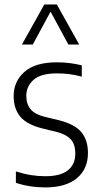

<svg xmlns="http://www.w3.org/2000/svg" viewBox="-20 -828 446 858"><path d="M182.5 9.5Q112.5 9.5 51 -11V-62Q87.5 -50.5 119 -45.5Q150.5 -40.5 182.5 -40.5Q250 -40.5 283.2 -66.8Q316.5 -93 316.5 -141.5Q316.5 -184.5 295.2 -206.5Q274 -228.5 229.5 -239.5L169.5 -254Q99.5 -271.5 70.2 -307.2Q41 -343 41 -398.5Q41 -464 89.2 -506.8Q137.5 -549.5 233.5 -549.5Q264.5 -549.5 292 -546Q319.5 -542.5 345.5 -536V-485.5Q315.5 -493.5 289.8 -496.8Q264 -500 234.5 -500Q161.5 -500 129.5 -470.8Q97.5 -441.5 97.5 -400Q97.5 -362.5 117 -339.5Q136.5 -316.5 181.5 -305.5L242 -291Q314.5 -273 343.8 -237.2Q373 -201.5 373 -144.5Q373 -73 323.8 -31.8Q274.5 9.5 182.5 9.5ZM78 -629 178 -808H234L334 -629H285.5L206 -776L126.5 -629Z"/></svg>

Font: Encode Sans SmCnd Lt
Style: Regular
Weight: 300
Width: 4
Designer: Multiple Designers
Foundry: Impallari Type
Version: Version 3.002; ttfautohint (v1.8.3) -l 8 -r 50 -G 200 -x 14 